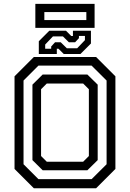

<svg xmlns="http://www.w3.org/2000/svg" viewBox="-20 -1004 693 1024"><path d="M160.5 0 57.5 -103V-597L160.5 -700H492.5L595.5 -597V-103L492.5 0ZM229.5 -141.5H423.5L454 -172V-528L423.5 -558.5H229.5L199 -528V-172ZM185 -48.5H468.5L548.5 -128V-574.5L468.5 -654H185L105.5 -574.5V-128ZM207.5 -96 153 -150V-552.5L207.5 -606.5H446L501 -552.5V-150L446 -96ZM187 -716V-784L243 -840H332L360 -812H369V-840H465V-772L409 -716H320L292 -744H283V-716ZM221 -744H253V-756L273.5 -778.5H304L336.5 -746.5H391.5L433 -790V-812.5H401V-800.5L380.5 -778.5H347.5L315.5 -810H262.5L221 -766.5ZM168.5 -855.5V-983.5H484.5V-855.5ZM216.5 -897H440.5V-939.5H216.5Z"/></svg>

Font: Tourney Medium
Style: Regular
Weight: 500
Designer: Tyler Finck
Foundry: Etcetera Type Co
Version: Version 1.015